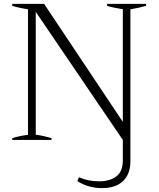

<svg xmlns="http://www.w3.org/2000/svg" viewBox="-20 -720 816 988"><path d="M378 212 386 192Q433 213 490 213Q546 213 579 187.5Q612 162 612 106V0L164 -659V-27Q206 -21 245 -9V0H43V-9Q84 -22 124 -26V-672Q78 -679 43 -690V-700H207L612 -93V-673Q562 -680 531 -690V-700H732V-690Q707 -682 651 -672V109Q651 176 613 212Q575 248 505 248Q434 248 378 212Z"/></svg>

Font: Trirong Light
Style: Regular
Weight: 300
Designer: Katatrad Team
Foundry: CadsonDemak
Version: Version 1.001